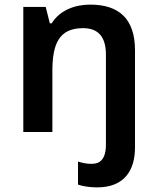

<svg xmlns="http://www.w3.org/2000/svg" viewBox="-20 -572 682 832"><path d="M401 240C518 240 565 167 565 67V-354C565 -493 493 -552 371 -552C303 -552 239 -527 204 -471H196L178 -542H81V0H207V-265C207 -385 238 -450 340 -450C406 -450 439 -412 439 -335V54C439 120 412 138 377 138C354 138 337 134 318 128V228C338 235 369 240 401 240Z"/></svg>

Font: Noto Sans Gunjala Gondi Semibold
Style: Regular
Weight: 400
Designer: Ek Type
Foundry: Ek Type
Version: Version 1.004